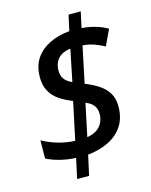

<svg xmlns="http://www.w3.org/2000/svg" viewBox="-121 -838 768 974"><g transform="rotate(-15 262.5 -350.5)"><path d="M184 -47Q141 -49 101 -59Q61 -69 31 -85L32 -180Q69 -159 114.5 -146Q160 -133 202 -132L244 -330Q205 -345 175 -365.5Q145 -386 128.5 -416.5Q112 -447 112 -489Q112 -548 139 -587.5Q166 -627 212.5 -649.5Q259 -672 317 -677L335 -759H399L381 -676Q419 -673 452 -663.5Q485 -654 515 -637L476 -554Q453 -567 423.5 -577.5Q394 -588 363 -590L323 -399Q366 -382 396 -361.5Q426 -341 442.5 -313Q459 -285 459 -243Q459 -185 432.5 -143.5Q406 -102 358.5 -78Q311 -54 247 -47L224 58H161ZM266 -134Q293 -138 313 -150Q333 -162 345 -183Q357 -204 357 -232Q357 -249 351.5 -262.5Q346 -276 334 -286.5Q322 -297 302 -305ZM299 -590Q273 -587 253.5 -576Q234 -565 223 -545Q212 -525 212 -494Q212 -480 217.5 -466.5Q223 -453 235 -442Q247 -431 265 -423Z"/></g></svg>

Font: Noto Sans Display Medium
Style: Italic
Weight: 500
Italic angle: -12°
Designer: Monotype Design Team
Foundry: Monotype Imaging Inc.
Version: Version 2.003